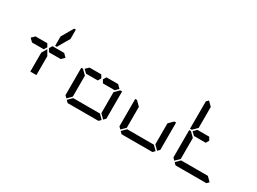

<svg xmlns="http://www.w3.org/2000/svg" viewBox="-47 -1734 3359 2514"><g transform="rotate(30 1632.0 -477.5)"><path d="M144 -500 192 -547V-546H328H369L396 -500L369 -454H212H209H192V-453ZM624 -546 671 -499 624 -453V-454H606H604H475H454H447L420 -500L447 -546H454H475H488ZM578 -887H604V-746L500 -567H475V-709ZM454 -157V-113H362V-327V-399L408 -479L454 -399V-327Z M1501 -485 1506 -489H1533V-76L1502 -45L1440 -107V-113V-218V-424ZM1488 -31 1457 0H991L960 -31L1022 -93H1042H1178H1270H1406H1426ZM946 -45 915 -76V-490H942L946 -485L1008 -424V-218V-113V-107ZM960 -500 1008 -547V-546H1144H1185L1212 -500L1185 -454H1028H1025H1008V-453ZM1440 -546 1487 -499 1440 -453V-454H1422H1420H1291H1270H1263L1236 -500L1263 -546H1270H1291H1304Z M2317 -485 2322 -489H2349V-76L2318 -45L2256 -107V-113V-218V-424ZM2304 -31 2273 0H1807L1776 -31L1838 -93H1858H1994H2086H2222H2242ZM1762 -45 1731 -76V-490H1758L1762 -485L1824 -424V-218V-113V-107Z M3120 -31 3089 0H2623L2592 -31L2654 -93H2674H2810H2902H3038H3058ZM2578 -45 2547 -76V-490H2574L2578 -485L2640 -424V-218V-113V-107ZM2578 -515 2574 -510H2547V-924L2578 -955L2640 -893V-887V-782V-576ZM2592 -500 2640 -547V-546H2776H2817L2844 -500L2817 -454H2660H2657H2640V-453Z"/></g></svg>

Font: DSEG14 Classic
Style: Regular
Weight: 400
Designer: Keshikan(Twitter:@keshinomi_88pro)
Version: Version 0.46